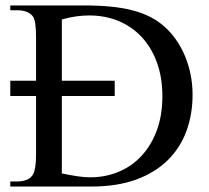

<svg xmlns="http://www.w3.org/2000/svg" viewBox="-20 -682 763 702"><path d="M684.1 -335Q684.1 -265.1 662.1 -204.1Q640.1 -143.1 594.7 -97.7Q549.3 -52.2 479.5 -26.1Q409.7 0 314 0H17.6V-18.6H42.5Q63.5 -18.6 78.4 -24.9Q93.3 -31.2 101.1 -44.9Q106 -53.2 108.9 -71.3Q111.8 -89.4 111.8 -117.7V-331.1H17.6V-386.7H111.8V-545.4Q111.8 -576.2 108.9 -595.7Q106 -615.2 99.1 -623.5Q89.4 -634.8 75.2 -639.6Q61 -644.5 42.5 -644.5H17.6V-662.1H286.6Q341.8 -662.1 386 -657.7Q430.2 -653.3 466.1 -643.8Q502 -634.3 530.3 -619.6Q558.6 -605 582 -584Q605 -563.5 623.8 -536.6Q642.6 -509.8 656 -478Q669.4 -446.3 676.8 -410.2Q684.1 -374 684.1 -335ZM573.7 -330.1Q573.7 -398.9 553.7 -453.6Q533.7 -508.3 498.3 -546.4Q462.9 -584.5 413.8 -605Q364.7 -625.5 306.2 -625.5Q284.2 -625.5 259.8 -622.3Q235.4 -619.1 206.1 -610.8V-386.7H399.4V-331.1H206.1V-47.9Q236.8 -41.5 262.7 -37.6Q288.6 -33.7 309.6 -33.7Q365.7 -33.7 414.1 -54Q462.4 -74.2 497.8 -112.5Q533.2 -150.9 553.5 -205.8Q573.7 -260.7 573.7 -330.1Z"/></svg>

Font: Tai Heritage Pro
Style: Regular
Weight: 400
Designer: Faah Baccam, Walt Agee, Victor Gaultney, Annie Olsen
Foundry: SIL International
Version: Version 2.600